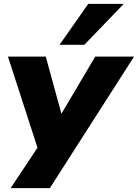

<svg xmlns="http://www.w3.org/2000/svg" viewBox="-20 -790 711 990"><path d="M35 180 189 -52V20L21 -498H216L304 -177H281L471 -498H671L237 180ZM287 -559 435 -770H618L415 -559Z"/></svg>

Font: Nunito Sans 10pt SemiExpanded Black
Style: Italic
Weight: 900
Width: 6
Italic angle: -9°
Designer: Vernon Adams
Foundry: Vernon Adams
Version: Version 3.101;gftools[0.9.27]